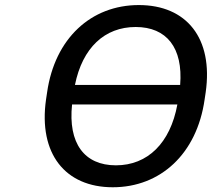

<svg xmlns="http://www.w3.org/2000/svg" viewBox="-20 -749 859 778"><path d="M437 9.8C629.9 9.8 777.8 -125.5 809.1 -345.7L813.5 -375C844.7 -593.8 736.3 -728.5 542.5 -728.5C349.1 -728.5 202.1 -593.3 170.9 -375L166.5 -345.7C135.3 -126.5 244.1 9.8 437 9.8ZM449.7 -79.1C321.8 -79.1 255.4 -168 272 -325.7H698.7C669.9 -168.5 577.6 -79.1 449.7 -79.1ZM529.8 -639.6C655.3 -639.6 722.2 -555.2 710 -404.8H283.7C314 -555.7 404.3 -639.6 529.8 -639.6Z"/></svg>

Font: Winston
Style: Italic
Weight: 400
Italic angle: -8.13011°
Designer: Vernon Adams, Kim Jin-seong, David Berlow, Cristiano Sobral
Foundry: The Winston Project Authors
Version: Version 3.004